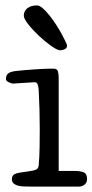

<svg xmlns="http://www.w3.org/2000/svg" viewBox="-20 -690 342 710"><path d="M197 -58H254Q276 -58 289 -53Q302 -48 302 -28Q302 -15 293 -7.5Q284 0 272 0H93Q81 0 68.5 -0.5Q56 -1 46.5 -3.5Q37 -6 30.5 -11.5Q24 -17 24 -27Q24 -36 28 -41Q32 -46 40 -48.5Q48 -51 58.5 -52.5Q69 -54 83 -56Q105 -59 113 -62.5Q121 -66 123 -77Q126 -109 126.5 -146.5Q127 -184 127 -213Q127 -251 126 -286Q125 -321 123 -359Q122 -371 119 -378.5Q116 -386 108 -386Q104 -386 92.5 -385Q81 -384 68.5 -383.5Q56 -383 45 -382Q34 -381 30 -381Q22 -381 12 -386Q2 -391 2 -397Q2 -409 7 -415Q12 -421 21.5 -424Q31 -427 44.5 -428Q58 -429 75 -431Q88 -432 103 -433Q118 -434 132.5 -435Q147 -436 159 -436Q171 -436 179 -436Q191 -436 194 -426.5Q197 -417 197 -401ZM68 -632Q68 -649 81 -659.5Q94 -670 117 -670Q126 -670 138 -659.5Q150 -649 162.5 -633.5Q175 -618 187 -599.5Q199 -581 208 -564.5Q217 -548 222.5 -536Q228 -524 228 -522Q228 -512 219.5 -508Q211 -504 203 -504Q192 -504 169.5 -520Q147 -536 124.5 -557Q102 -578 85 -599.5Q68 -621 68 -632Z"/></svg>

Font: Life Savers
Style: Bold
Weight: 700
Designer: Pablo Impallari, Rodrigo Fuenzalida, Brenda Gallo
Foundry: Pablo Impallari, Rodrigo Fuenzalida, Brenda Gallo
Version: Version 3.001; ttfautohint (v0.95) -l 8 -r 50 -G 200 -x 14 -